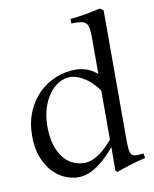

<svg xmlns="http://www.w3.org/2000/svg" viewBox="-84 -798 709 882"><g transform="rotate(-10 270.0 -357.5)"><path d="M301.8 -689.5V-710.9Q338.9 -713.9 375 -720.7Q411.1 -727.5 441.9 -734.4Q444.3 -733.4 450.4 -729.2Q456.5 -725.1 458.5 -723.1V-117.7Q458.5 -92.3 460.2 -76.4Q461.9 -60.5 467.3 -52.5Q472.7 -44.4 482.7 -42.5Q492.7 -40.5 509.3 -42.5L524.4 -44.4L528.3 -22.5Q512.7 -19 494.6 -14.2Q476.6 -9.3 458.3 -3.7Q439.9 2 422.9 7.8Q405.8 13.7 392.1 19Q392.1 18.6 389.2 16.4Q386.2 14.2 383.8 12.2L384.3 -98.6Q368.7 -79.6 349.4 -60.1Q330.1 -40.5 308.1 -24.4Q286.1 -8.3 261.7 1.7Q237.3 11.7 211.4 11.7Q180.7 11.7 149.2 -2Q117.7 -15.6 92.3 -43.2Q66.9 -70.8 50.8 -112.5Q34.7 -154.3 34.7 -210Q34.7 -274.4 55.9 -324.2Q77.1 -374 112.1 -408Q147 -441.9 191.7 -459.7Q236.3 -477.5 283.7 -477.5Q311.5 -477.5 337.4 -467.8Q363.3 -458 383.8 -439.5V-606.9Q383.8 -633.3 381.6 -649.4Q379.4 -665.5 372.3 -674.6Q365.2 -683.6 352.1 -686.8Q338.9 -689.9 316.9 -689.9ZM383.8 -361.8Q373.5 -377.4 358.9 -393.1Q344.2 -408.7 326.9 -420.9Q309.6 -433.1 290.3 -440.7Q271 -448.2 252 -448.2Q225.1 -448.2 200 -433.6Q174.8 -418.9 155 -392.1Q135.3 -365.2 123.3 -327.1Q111.3 -289.1 111.3 -242.2Q111.3 -190.4 123.3 -153.6Q135.3 -116.7 154.8 -93.3Q174.3 -69.8 199.2 -59.1Q224.1 -48.3 250 -48.3Q270 -48.3 288.8 -56.2Q307.6 -64 324.7 -76.4Q341.8 -88.9 356.7 -104Q371.6 -119.1 383.8 -133.3Z"/></g></svg>

Font: Varendra
Style: Regular
Weight: 400
Designer: Jacob Thomas
Foundry: Bangla Type Foundry
Version: Version 1.008